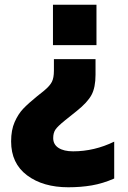

<svg xmlns="http://www.w3.org/2000/svg" viewBox="-20 -778 540 812"><path d="M204 -758H388V-587H204ZM27 -180Q27 -228 42 -262Q57 -296 78.5 -318.5Q100 -341 137 -371L167 -395Q191 -415 199.5 -432Q208 -449 208 -479V-528H384V-462Q384 -408 367 -376.5Q350 -345 305 -309L255 -269Q224 -244 214.5 -230Q205 -216 205 -194Q205 -167 227.5 -152.5Q250 -138 289 -138Q379 -138 463 -179V-23Q415 -2 368.5 6Q322 14 269 14Q162 14 94.5 -36.5Q27 -87 27 -180Z"/></svg>

Font: Biryani Black
Style: Regular
Weight: 900
Designer: Dan Reynolds and Mathieu Reguer
Foundry: Dan Reynolds and Mathieu Reguer
Version: Version 1.004; ttfautohint (v1.1) -l 5 -r 5 -G 72 -x 0 -D la